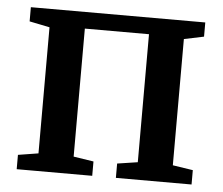

<svg xmlns="http://www.w3.org/2000/svg" viewBox="-44 -597 751 647"><g transform="rotate(5 331.0 -274.0)"><path d="M35 0V-48.5L103.5 -59.5V-486L35 -500V-548H625V-500L558 -486V-59L626.5 -48.5V0H370.5V-48.5L439.5 -59V-492H222.5V-59L290.5 -48.5V0Z"/></g></svg>

Font: Merriweather 36pt SemiBold
Style: Regular
Weight: 600
Version: Version 2.100